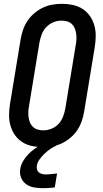

<svg xmlns="http://www.w3.org/2000/svg" viewBox="-20 -763 540 1006"><path d="M205 8Q176 8 147.5 2Q119 -4 96 -19Q73 -34 57.5 -56.5Q42 -79 34.5 -106Q27 -133 27.5 -162.5Q28 -192 33 -222L88 -556Q92 -581 100.5 -606Q109 -631 123.5 -653Q138 -675 159 -693Q180 -711 204 -722.5Q228 -734 253.5 -738.5Q279 -743 304 -743Q333 -743 361.5 -737Q390 -731 413 -716Q436 -701 451.5 -678.5Q467 -656 474.5 -629Q482 -602 481.5 -572.5Q481 -543 476 -513L421 -179Q417 -154 408.5 -129Q400 -104 385.5 -82Q371 -60 350 -42Q329 -24 305 -12.5Q281 -1 255.5 3.5Q230 8 205 8ZM207 -80Q228 -80 249.5 -88.5Q271 -97 286.5 -113.5Q302 -130 310 -151Q318 -172 322 -193L377 -528Q380 -543 380.5 -558Q381 -573 379 -587.5Q377 -602 371.5 -615Q366 -628 356 -637.5Q346 -647 331.5 -651Q317 -655 302 -655Q281 -655 260 -646.5Q239 -638 223 -621.5Q207 -605 199 -584Q191 -563 187 -542L132 -207Q129 -192 128.5 -177Q128 -162 130 -147.5Q132 -133 137.5 -120Q143 -107 153.5 -97.5Q164 -88 178 -84Q192 -80 207 -80ZM205 223Q181 223 158 219Q135 215 117 202Q99 189 90.5 168Q82 147 86 123Q89 102 100.5 82Q112 62 128 45.5Q144 29 163 15.5Q182 2 203 -7L204 -8H276L275 0Q257 8 241.5 19Q226 30 212 43.5Q198 57 186.5 73Q175 89 173 107Q171 116 174 125.5Q177 135 184 140.5Q191 146 200.5 148.5Q210 151 220 151Q235 151 249.5 149Q264 147 279 146L267 219Q251 221 235.5 222Q220 223 205 223Z"/></svg>

Font: Iosevka SS04 Semibold
Style: Italic
Weight: 600
Italic angle: -9°
Monospace: yes
Designer: Belleve Invis
Foundry: Belleve Invis
Version: Version 19.0.0; ttfautohint (v1.8.4)